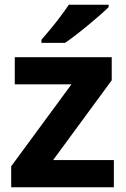

<svg xmlns="http://www.w3.org/2000/svg" viewBox="-20 -786 528 806"><path d="M458 0H27V-88L280 -432H42V-546H449V-449L203 -114H458ZM436 -766V-756Q422 -742 399 -722Q376 -702 349.5 -680Q323 -658 297.5 -638.5Q272 -619 253 -606H154V-619Q170 -638 191.5 -663.5Q213 -689 233.5 -716.5Q254 -744 269 -766Z"/></svg>

Font: Noto Sans
Style: Bold
Weight: 700
Designer: Monotype Design Team
Foundry: Monotype Imaging Inc.
Version: Version 2.000;GOOG;noto-source:20170915:90ef993387c0; ttfaut